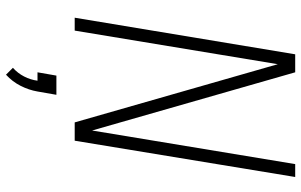

<svg xmlns="http://www.w3.org/2000/svg" viewBox="-202 -573 1004 640"><g transform="rotate(90 300.0 -253.0)"><path d="M39 0 161 -735H221L415 -58L527 -735H570L449 0H388L194 -677L82 0ZM229 229 206 206Q224 190 235 168.5Q246 147 249 124H221L232 61H296L285 124Q280 153 266 180.5Q252 208 229 229Z"/></g></svg>

Font: Iosevka SS04 XLt Ex Obl
Style: Regular
Weight: 200
Width: 7
Italic angle: -9°
Monospace: yes
Designer: Belleve Invis
Foundry: Belleve Invis
Version: Version 19.0.0; ttfautohint (v1.8.4)